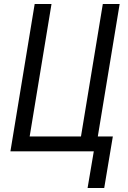

<svg xmlns="http://www.w3.org/2000/svg" viewBox="-20 -755 640 958"><path d="M417 183 448 0H32L153 -735H237L128 -74H384L493 -735H577L468 -74H543L500 183Z"/></svg>

Font: Iosevka Aile
Style: Italic
Weight: 400
Italic angle: -9°
Designer: Belleve Invis
Foundry: Belleve Invis
Version: Version 28.0.1; ttfautohint (v1.8.4)